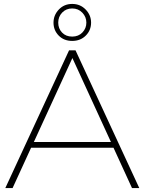

<svg xmlns="http://www.w3.org/2000/svg" viewBox="-20 -956 736 976"><path d="M7 0 331 -700H364L688 0H651L557 -205H138L44 0ZM152 -234H544L348 -661ZM347 -748Q305 -748 278.5 -775Q252 -802 252 -841Q252 -879 279 -907.5Q306 -936 347 -936Q388 -936 415.5 -907.5Q443 -879 443 -841Q443 -802 416 -775Q389 -748 347 -748ZM347 -770Q379 -770 399 -791Q419 -812 419 -841Q419 -870 398.5 -891.5Q378 -913 347 -913Q316 -913 296 -892Q276 -871 276 -841Q276 -811 295.5 -790.5Q315 -770 347 -770Z"/></svg>

Font: Montserrat ExtraLight
Style: Regular
Weight: 200
Designer: Julieta Ulanovsky
Foundry: Julieta Ulanovsky
Version: Version 9.000; ttfautohint (v1.8.4.7-5d5b)